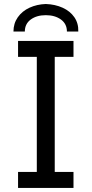

<svg xmlns="http://www.w3.org/2000/svg" viewBox="-20 -920 448 940"><path d="M68.4 -78.1H160.2V-641.6H68.4V-719.7H339.8V-641.6H248V-78.1H339.8V0H68.4ZM363.3 -765.6H307.6Q307.6 -803.2 278.3 -824.5Q249 -845.7 204.1 -845.7Q159.7 -845.7 130.6 -824.5Q101.6 -803.2 101.6 -765.6H45.9Q45.9 -805.2 67.1 -835.4Q88.4 -865.7 124.5 -882.3Q160.6 -898.9 204.1 -900.4Q249.5 -898.9 286.4 -882.3Q323.2 -865.7 344 -835.7Q364.7 -805.7 363.3 -765.6Z"/></svg>

Font: Reddit Sans Fudge
Style: Regular
Weight: 400
Designer: Stephen Hutchings
Foundry: Reddit
Version: Version 1.011